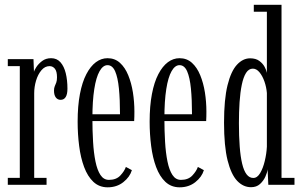

<svg xmlns="http://www.w3.org/2000/svg" viewBox="-20 -770 1253 800"><path d="M12.5 0V-29H62.5V-494.5H12.5V-523.5H119.5L121.5 -471Q122.5 -476.5 131.2 -490.2Q140 -504 155.5 -515.8Q171 -527.5 193 -527.5Q217 -527.5 232 -510.5Q247 -493.5 254 -464.8Q261 -436 261 -400.5Q261 -377.5 253.8 -365.8Q246.5 -354 232.5 -354Q220 -354 212.5 -364Q205 -374 205 -392.5Q205 -403.5 208.2 -410.8Q211.5 -418 214.5 -426.2Q217.5 -434.5 217.5 -448Q217.5 -472.5 208.8 -483.5Q200 -494.5 186.5 -494.5Q167 -494.5 152.5 -477.2Q138 -460 130.2 -434Q122.5 -408 122.5 -381.5V-29H174V0Z M428.5 10.5Q393.5 10.5 369.2 -12.2Q345 -35 330.5 -74Q316 -113 309.8 -162Q303.5 -211 303.5 -263Q303.5 -328.5 313 -378.2Q322.5 -428 339.8 -461Q357 -494 379.5 -510.8Q402 -527.5 428 -527.5Q458.5 -527.5 479.8 -508.2Q501 -489 514.2 -456.8Q527.5 -424.5 533.8 -385Q540 -345.5 540 -305Q540 -295 539.8 -285Q539.5 -275 539 -265.5H358V-294H480Q480 -355 475.5 -401Q471 -447 459.8 -472.8Q448.5 -498.5 428 -498.5Q409 -498.5 394.8 -473.2Q380.5 -448 372.8 -398.8Q365 -349.5 365 -277Q365 -225.5 367.8 -179.2Q370.5 -133 377.8 -97.2Q385 -61.5 398.5 -41Q412 -20.5 434 -20.5Q464.5 -20.5 481.5 -38.8Q498.5 -57 504.5 -74.5L529.5 -61Q521 -32.5 493.8 -11Q466.5 10.5 428.5 10.5Z M728.5 10.5Q693.5 10.5 669.2 -12.2Q645 -35 630.5 -74Q616 -113 609.8 -162Q603.5 -211 603.5 -263Q603.5 -328.5 613 -378.2Q622.5 -428 639.8 -461Q657 -494 679.5 -510.8Q702 -527.5 728 -527.5Q758.5 -527.5 779.8 -508.2Q801 -489 814.2 -456.8Q827.5 -424.5 833.8 -385Q840 -345.5 840 -305Q840 -295 839.8 -285Q839.5 -275 839 -265.5H658V-294H780Q780 -355 775.5 -401Q771 -447 759.8 -472.8Q748.5 -498.5 728 -498.5Q709 -498.5 694.8 -473.2Q680.5 -448 672.8 -398.8Q665 -349.5 665 -277Q665 -225.5 667.8 -179.2Q670.5 -133 677.8 -97.2Q685 -61.5 698.5 -41Q712 -20.5 734 -20.5Q764.5 -20.5 781.5 -38.8Q798.5 -57 804.5 -74.5L829.5 -61Q821 -32.5 793.8 -11Q766.5 10.5 728.5 10.5Z M1026 10Q993.5 10 968.2 -16.5Q943 -43 928.2 -102Q913.5 -161 913.5 -259Q913.5 -356 928 -414.8Q942.5 -473.5 967.2 -500.2Q992 -527 1022 -527Q1046 -527 1060.5 -516.2Q1075 -505.5 1082.5 -491.5Q1090 -477.5 1092 -466.5V-721H1037.5V-750H1153V-29H1207V0H1098L1095 -64.5Q1093.5 -51 1085.5 -33.5Q1077.5 -16 1063 -3Q1048.5 10 1026 10ZM1035.5 -28.5Q1052 -28.5 1064 -48.8Q1076 -69 1083.2 -99.2Q1090.5 -129.5 1092 -159V-382.5Q1090 -407 1081.8 -430.5Q1073.5 -454 1061 -469Q1048.5 -484 1033.5 -484Q1016.5 -484 1005.2 -466.2Q994 -448.5 987.5 -417Q981 -385.5 978.2 -344.5Q975.5 -303.5 975.5 -257Q975.5 -202 978.8 -159.5Q982 -117 989 -87.8Q996 -58.5 1007.5 -43.5Q1019 -28.5 1035.5 -28.5Z"/></svg>

Font: Imbue 24pt Light
Style: Regular
Weight: 300
Designer: Tyler Finck
Foundry: Etcetera Type Company
Version: Version 1.102